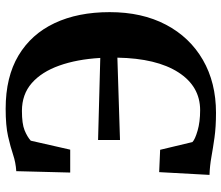

<svg xmlns="http://www.w3.org/2000/svg" viewBox="-73 -719 802 696"><g transform="rotate(-90 328.0 -371.0)"><path d="M267 11Q216 11 177.2 5.5Q138.5 0 106.2 -5.8Q74 -11.5 42 -12.5L52 -195L133 -191.5L161 -74.5Q170.5 -65 202.2 -55.8Q234 -46.5 276.5 -46.5Q363 -46.5 413.8 -125.5Q464.5 -204.5 467 -346.5L168.5 -337V-416.5L466 -408.5Q461 -493.5 438.2 -557.2Q415.5 -621 374.8 -656.8Q334 -692.5 274 -692.5Q227.5 -692.5 204 -683Q180.5 -673.5 166 -660.5L133.5 -517.5H50.5L55.5 -713Q87 -715 115.2 -724.5Q143.5 -734 182 -742.8Q220.5 -751.5 282 -751.5Q397 -751.5 474.8 -705Q552.5 -658.5 592.2 -574Q632 -489.5 632 -374.5Q632 -257 586.5 -170.5Q541 -84 458.8 -36.5Q376.5 11 267 11Z"/></g></svg>

Font: Merriweather Text Regular
Style: Bold
Weight: 700
Designer: Eben Sorkin
Foundry: Eben Sorkin
Version: Version 2.100; ttfautohint (v1.7.19-72a1) -l 8 -r 50 -G 200 